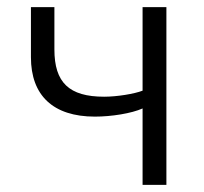

<svg xmlns="http://www.w3.org/2000/svg" viewBox="-20 -520 574 540"><path d="M67 -359C67 -252 129 -192 247 -192C293 -192 350 -201 381 -215V0H448V-500H381V-265C358 -256 309 -248 273 -248C174 -248 133 -288 133 -381V-500H67Z"/></svg>

Font: Perun Light
Style: Regular
Weight: 300
Foundry: Copyright (c) Stefan Peev, Context Ltd, 2016
Version: Version 1.089